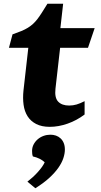

<svg xmlns="http://www.w3.org/2000/svg" viewBox="-20 -668 539 1026"><path d="M131.3 -412.6H27.8L46.9 -484.4Q73.7 -493.7 93.8 -502Q113.8 -510.3 129.2 -519.8Q144.5 -529.3 156.7 -540.5Q168.9 -551.8 180.7 -567.1Q192.4 -582.5 204.8 -602.1Q217.3 -621.6 233.4 -647.9H317.4L302.7 -517.6H485.8L450.2 -412.6H301.3L276.4 -193.8Q271 -145.5 291 -124.8Q311 -104 349.6 -104Q370.1 -104 389.2 -109.6Q408.2 -115.2 432.1 -127.4V-56.2Q390.1 -24.4 341.3 -7.3Q292.5 9.8 246.1 9.8Q202.6 9.8 173.3 -5.4Q144 -20.5 127.4 -46.6Q110.8 -72.8 106 -108.2Q101.1 -143.6 105.5 -184.6ZM126.5 302.7Q141.6 291 155.8 278.1Q169.9 265.1 182.1 251.5Q194.3 237.8 203.9 224.6Q213.4 211.4 218.8 199.2Q208 188.5 191.2 180.2Q174.3 171.9 155.8 168Q153.3 162.6 152.3 154.8Q151.4 147 151.4 138.7Q151.4 119.6 159.7 103.8Q168 87.9 181.6 76.2Q195.3 64.5 212.9 58.1Q230.5 51.8 249.5 51.8Q265.1 51.8 279.1 56.6Q293 61.5 303.7 71.5Q314.5 81.5 320.6 96.4Q326.7 111.3 326.7 131.3Q326.7 152.3 318.6 177Q310.5 201.7 292 228.3Q273.4 254.9 243.2 282.7Q212.9 310.5 168.9 337.9Z"/></svg>

Font: Proza Libre
Style: Bold Italic
Weight: 700
Designer: Jasper de Waard
Foundry: Jasper de Waard
Version: Version 1.000; ttfautohint (v1.4.1.8-43bc)